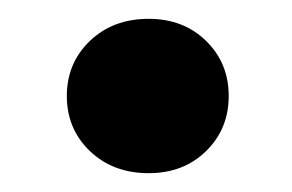

<svg xmlns="http://www.w3.org/2000/svg" viewBox="-20 -428 310 204"><path d="M138 -244Q100 -244 75.5 -267.5Q51 -291 51 -326Q51 -361 75.5 -384.5Q100 -408 138 -408Q175 -408 199 -384.5Q223 -361 223 -326Q223 -291 199 -267.5Q175 -244 138 -244Z"/></svg>

Font: Fz Poppins SemBd
Style: Regular
Weight: 600
Designer: Ninad Kale (Devanagari), Jonny Pinhorn (Latin)
Foundry: Indian Type Foundry
Version: Vit hóa bi Vntype.Com & FontZin.Com